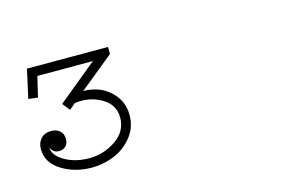

<svg xmlns="http://www.w3.org/2000/svg" viewBox="-50 -687 700 471"><g transform="rotate(-15 300.0 -452.0)"><path d="M45.9 -389.2Q51.8 -374 66.9 -374Q77.6 -374 84.2 -380.4Q90.8 -386.7 90.8 -398.9Q90.8 -411.6 82.5 -419.2Q74.2 -426.8 60.1 -426.8Q43.9 -426.8 34.4 -416.5Q24.9 -406.2 24.9 -390.1Q24.9 -355.5 58.3 -334.7Q91.8 -314 134.8 -314Q163.6 -314 190.9 -325Q218.3 -335.9 237.5 -359.6Q256.8 -383.3 256.8 -415Q256.8 -451.7 229.7 -476.3Q202.6 -501 162.1 -501L249 -571.8V-589.8H43L26.9 -517.1L50.8 -514.2L63 -565.9H204.1L104 -483.9L119.1 -464.8L134.8 -478Q172.9 -482.9 202.9 -465.3Q232.9 -447.8 232.9 -415Q232.9 -379.9 201.9 -358.9Q170.9 -337.9 134.8 -337.9Q98.6 -337.9 72.3 -353.3Q45.9 -368.7 45.9 -389.2Z"/></g></svg>

Font: Compagnon Light
Style: Regular
Weight: 400
Designer: Juliette Duhe, Lea Pradine
Foundry: Velvetyne Type Foundry
Version: Version 1.000;PS 001.000;hotconv 1.0.88;makeotf.lib2.5.64775